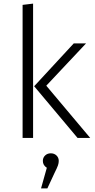

<svg xmlns="http://www.w3.org/2000/svg" viewBox="-20 -763 527 1062"><path d="M163 0H105V-736L163 -743ZM236 -289 479 0H409L169 -286L388 -523H456ZM305 127Q305 139 300.5 152Q296 165 282 193L242 279H207L239 165Q217 151 217 127Q217 109 229.5 97Q242 85 261 85Q280 85 292.5 97Q305 109 305 127Z"/></svg>

Font: Fira Sans Light
Style: Regular
Weight: 300
Designer: bBox Type GmbH & Carrois Corporate GbR & Edenspiekermann AG
Foundry: bBox Type GmbH & Carrois Corporate GbR & Edenspiekermann AG
Version: Version 4.301